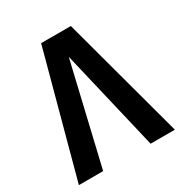

<svg xmlns="http://www.w3.org/2000/svg" viewBox="-169 -858 940 987"><g transform="rotate(-30 301.0 -364.5)"><path d="M212.9 -729H389.2L585.9 0H441.9L300.8 -597.2L160.2 0H16.1Z"/></g></svg>

Font: Hack
Style: Bold
Weight: 700
Monospace: yes
Designer: Christopher Simpkins
Foundry: Christopher Simpkins
Version: Version 2.017